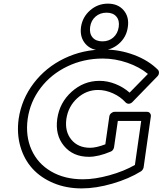

<svg xmlns="http://www.w3.org/2000/svg" viewBox="-20 -1005 897 1059"><path d="M83 -350.1Q99.1 -458.5 166 -546.1Q232.9 -633.8 335 -682.9Q437 -731.9 554.2 -731.9Q639.2 -731.9 719 -702.1Q798.8 -672.4 851.1 -620.1Q857.4 -613.3 856.7 -602.8Q856 -592.3 849.1 -585L710 -441.9Q702.1 -434.1 692.1 -432.9Q682.1 -431.6 672.9 -439.9Q645 -471.2 603.5 -490Q562 -508.8 521 -508.8Q456.5 -508.8 406.7 -463.9Q356.9 -418.9 346.2 -350.1Q336.4 -279.8 373.5 -234.9Q410.6 -189.9 477.1 -189.9Q510.7 -189.9 561 -209L583 -362.8Q584.5 -373.5 593.5 -380.9Q602.5 -388.2 611.8 -388.2H791Q801.8 -388.2 807.6 -380.1Q813.5 -372.1 812 -362.8L772 -81.1Q768.6 -67.9 757.8 -60.1Q690.9 -18.6 600.1 7.8Q509.3 34.2 430.2 34.2Q345.7 34.2 275.4 4.9Q205.1 -24.4 158.9 -75.2Q112.8 -126 92.3 -197.3Q71.8 -268.6 83 -350.1ZM132.8 -350.1Q119.6 -255.4 153.8 -179Q188 -102.5 262.2 -59.3Q336.4 -16.1 437 -16.1Q503.9 -16.1 583.7 -38.3Q663.6 -60.5 724.1 -95.2L758.8 -337.9H629.9L608.9 -191.9Q604.5 -174.3 590.8 -168.9Q522.5 -140.1 470.2 -140.1Q382.8 -140.1 333 -200.2Q283.2 -260.3 295.9 -350.1Q308.6 -439 375.2 -499Q441.9 -559.1 528.8 -559.1Q573.2 -559.1 616.9 -541.7Q660.6 -524.4 694.8 -494.1L795.9 -597.2Q749.5 -635.7 682.4 -658.9Q615.2 -682.1 546.9 -682.1Q441.9 -682.1 351.8 -638.9Q261.7 -595.7 204.1 -520Q146.5 -444.3 132.8 -350.1ZM426.8 -856Q435.1 -911.6 477.3 -948.2Q519.5 -984.9 575.2 -984.9Q630.9 -984.9 662.1 -948.2Q693.4 -911.6 685.1 -856Q677.7 -800.3 635.7 -763.7Q593.8 -727.1 538.1 -727.1Q482.4 -727.1 450.9 -763.7Q419.4 -800.3 426.8 -856ZM544.9 -776.9Q580.6 -776.9 605 -798.3Q629.4 -819.8 634.8 -856Q640.1 -892.1 621.8 -913.6Q603.5 -935.1 567.9 -935.1Q531.7 -935.1 506.8 -913.3Q481.9 -891.6 477.1 -856Q472.2 -820.3 490.5 -798.6Q508.8 -776.9 544.9 -776.9Z"/></svg>

Font: Trueno ExtraBold Outline
Style: Italic
Weight: 800
Width: 6
Designer: Julieta Ulanovsky
Foundry: Julieta Ulanovsky
Version: Version 3.001b | FøM Fix